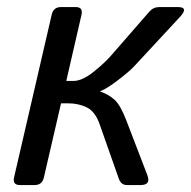

<svg xmlns="http://www.w3.org/2000/svg" viewBox="-20 -533 550 553"><path d="M37.6 0Q15.6 0 20.5 -22L128.9 -490.7Q133.8 -512.7 155.8 -512.7H197.8Q219.7 -512.7 214.8 -490.7L170.9 -299.8H190.9Q216.8 -299.8 249 -325.7Q281.2 -351.6 298.3 -371.1L410.6 -500Q421.9 -512.7 439.5 -512.7H491.7Q524.9 -512.7 498 -483.9L366.2 -341.8Q353 -327.6 319.6 -302Q286.1 -276.4 269 -270.5L268.6 -269.5Q294.4 -260.3 310.8 -244.9Q327.1 -229.5 343.3 -187.5L404.3 -28.8Q415.5 0 384.8 0H345.7Q328.6 0 322.3 -18.1L267.1 -174.8Q254.4 -211.4 230.5 -223.4Q206.5 -235.4 176.3 -235.4H155.8L106.4 -22Q101.6 0 79.6 0Z"/></svg>

Font: Istok Web
Style: Italic
Weight: 400
Italic angle: -13°
Designer: Andrey V. Panov
Foundry: Andrey V. Panov
Version: Version 1.0.2g